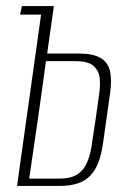

<svg xmlns="http://www.w3.org/2000/svg" viewBox="-20 -611 428 631"><path d="M36 0 115 -563H46L52 -591H157L135 -435H239Q286 -435 310.5 -420.5Q335 -406 341.5 -377.5Q348 -349 342 -306L319 -143Q314 -106 304 -79Q294 -52 277.5 -34.5Q261 -17 236 -8.5Q211 0 177 0ZM76 -24H175Q215 -24 236.5 -39.5Q258 -55 268.5 -82.5Q279 -110 283 -145Q289 -182 294.5 -220.5Q300 -259 305 -296Q310 -326 308 -351.5Q306 -377 288.5 -393.5Q271 -410 228 -410H131Q118 -313 104 -216Q90 -119 76 -24Z"/></svg>

Font: Alumni Sans ExtraLight
Style: Italic
Weight: 250
Italic angle: -8°
Version: Version 1.016